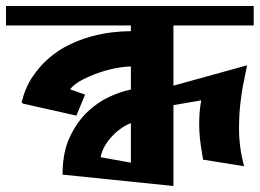

<svg xmlns="http://www.w3.org/2000/svg" viewBox="-21 -577 867 641"><path d="M416 -355Q396 -355 366.5 -349.5Q337 -344 307 -333.5Q277 -323 251 -309Q225 -295 213 -279L263 -261L234 -191L56 -231L51 -235Q63 -284 87.5 -320.5Q112 -357 143 -383.5Q174 -410 210 -427.5Q246 -445 282.5 -455Q319 -465 353.5 -469Q388 -473 416 -473V-492H-1V-557H826V-492H558V-291L804 -359L793 -305Q786 -273 781.5 -232.5Q777 -192 777 -147Q777 -85 794 -22L657 -44L652 -75Q649 -92 646.5 -114.5Q644 -137 644 -163Q644 -183 645.5 -202.5Q647 -222 651 -242L558 -226V44L188 6V-2Q189 -71 212.5 -120.5Q236 -170 270.5 -203Q305 -236 344.5 -254Q384 -272 416 -278ZM416 -34V-166Q400 -160 383.5 -148.5Q367 -137 352.5 -121.5Q338 -106 328 -88Q318 -70 315 -52Z"/></svg>

Font: Shorif Bongobondhu ANSI V1
Style: Regular
Weight: 400
Designer: Shorif Uddin Shishir, Shorif art & Design, e-mail : shorifart@gmail.com, facebook : Shorif2001
Foundry: Lipighor Font Foundry
Version: Designed by Shorif Uddin Shishir | Developed by Niladri Shek